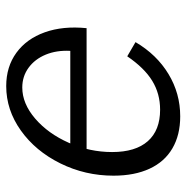

<svg xmlns="http://www.w3.org/2000/svg" viewBox="-10 -612 634 655"><g transform="rotate(90 307.5 -285.0)"><path d="M76.6 -262.9H520.2L516.9 -207.3H154Q151.6 -160.5 166.9 -123.4Q182.3 -86.3 211.7 -64.9Q241.1 -43.5 279 -43.5Q333.9 -43.5 385.1 -87.5Q436.3 -131.5 467.7 -202.4Q499.2 -273.4 499.2 -350Q499.2 -429.8 462.1 -471.8Q425 -513.7 354.8 -513.7Q300 -513.7 256 -486.7Q212.1 -459.7 172.6 -401.6L124.2 -429.8Q166.9 -502.4 233.1 -542.3Q299.2 -582.3 377.4 -582.3Q441.1 -582.3 486.7 -555.6Q532.3 -529 556 -477.8Q579.8 -426.6 579.8 -354.8Q579.8 -258.1 537.9 -173.4Q496 -88.7 425.8 -38.7Q355.6 11.3 274.2 11.3Q208.1 11.3 160.5 -23.4Q112.9 -58.1 90.7 -120.2Q68.5 -182.3 76.6 -262.9Z"/></g></svg>

Font: Playfair Micro SmCond SmLight
Style: Italic
Weight: 360
Width: 4
Italic angle: -15.6°
Designer: Claus Eggers Sørensen
Foundry: Claus Eggers Sørensen
Version: Version 2.203;Glyphs 3.3 (3326)